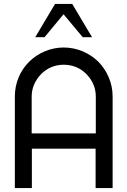

<svg xmlns="http://www.w3.org/2000/svg" viewBox="-20 -950 644 970"><path d="M140 -276V-463C140 -507 159 -546 188 -576C218 -606 257 -623 302 -623C347 -623 387 -606 416 -576C446 -546 464 -507 464 -463V-276ZM477 -638C432 -682 370 -710 302 -710C234 -710 172 -682 127 -638C82 -593 55 -531 55 -463V0H141V-199H463V0H549V-463C549 -531 521 -593 477 -638ZM445 -762 345 -930H258L158 -762H205L301 -878L398 -762Z"/></svg>

Font: Radis Sans
Style: Regular
Weight: 400
Designer: Gaël Goy
Foundry: Gaël Goy
Version: 1.0